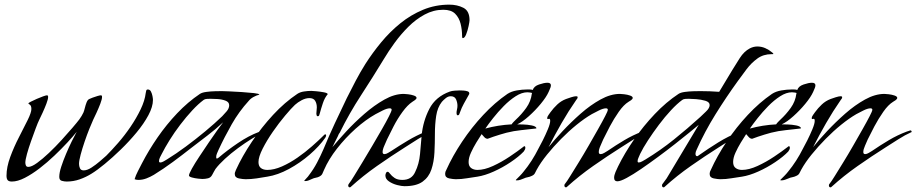

<svg xmlns="http://www.w3.org/2000/svg" viewBox="-20 -768 3942 826"><path d="M31 13Q18 13 13 7Q8 1 8 -12Q8 -49 24 -92.5Q40 -136 61.5 -177.5Q83 -219 99 -251.5Q115 -284 115 -299Q115 -313 108.5 -317.5Q102 -322 102 -323Q102 -325 112.5 -330.5Q123 -336 138 -342.5Q153 -349 165.5 -353.5Q178 -358 182 -358Q187 -358 187 -351Q187 -341 179.5 -321.5Q172 -302 163 -282.5Q154 -263 149 -253Q143 -241 133.5 -215.5Q124 -190 113.5 -160.5Q103 -131 96 -105.5Q89 -80 89 -68Q89 -62 91.5 -56Q94 -50 102 -50Q116 -50 139.5 -67Q163 -84 190.5 -110Q218 -136 244.5 -165Q271 -194 291.5 -218Q312 -242 321 -254Q332 -269 339 -284Q342 -291 345 -303.5Q348 -316 352.5 -327.5Q357 -339 364 -342Q368 -344 378.5 -348Q389 -352 399.5 -355Q410 -358 414 -358Q419 -358 419 -351Q419 -341 411.5 -321.5Q404 -302 395 -282.5Q386 -263 381 -253Q375 -240 364.5 -214Q354 -188 344 -158.5Q334 -129 327 -103Q320 -77 320 -63Q320 -53 324 -44Q328 -35 340 -35Q355 -35 373.5 -47Q392 -59 409.5 -74Q427 -89 437 -98Q460 -121 488 -153Q516 -185 541.5 -222.5Q567 -260 585 -297.5Q603 -335 607 -368Q608 -372 609 -377.5Q610 -383 616 -383Q625 -383 629.5 -374Q634 -365 636 -354.5Q638 -344 638 -338Q638 -309 618.5 -272.5Q599 -236 567.5 -198Q536 -160 500 -125Q464 -90 430.5 -62.5Q397 -35 374 -21Q350 -6 323 3.5Q296 13 267 13Q257 13 246 10Q235 7 235 -7Q235 -25 243.5 -51Q252 -77 264 -105.5Q276 -134 288.5 -159.5Q301 -185 310 -201Q295 -182 270 -155Q245 -128 214 -98.5Q183 -69 150.5 -44Q118 -19 87 -3Q56 13 31 13Z M575 6Q567 6 559 3Q564 -14 573.5 -32Q583 -50 591 -66Q620 -122 658 -177Q696 -232 742 -280.5Q788 -329 840 -364Q849 -370 867 -372.5Q885 -375 904.5 -375.5Q924 -376 934 -376Q940 -376 965 -375Q990 -374 1020 -372Q1050 -370 1072.5 -367.5Q1095 -365 1096 -361Q1084 -358 1071 -351Q1058 -344 1050 -334Q1008 -288 977 -233.5Q946 -179 920 -123Q917 -116 913.5 -108Q910 -100 910 -92Q910 -86 913 -86Q915 -86 918 -88Q921 -90 922 -91Q957 -121 1003.5 -152.5Q1050 -184 1093 -200Q1094 -201 1102 -204Q1110 -207 1111 -207Q1114 -207 1115 -204.5Q1116 -202 1117 -200Q1094 -190 1064 -171.5Q1034 -153 1003.5 -130.5Q973 -108 947.5 -84.5Q922 -61 907 -41Q903 -35 900 -29Q897 -23 893 -16Q887 -4 875 -1Q863 2 850 2Q846 2 832 0.5Q818 -1 805.5 -4.5Q793 -8 793 -13Q793 -20 805.5 -42.5Q818 -65 838 -95Q858 -125 878.5 -155.5Q899 -186 916 -209.5Q933 -233 940 -242Q908 -212 872.5 -185Q837 -158 802 -131Q764 -101 724 -71.5Q684 -42 642 -16Q627 -7 610 -0.5Q593 6 575 6ZM670 -69Q676 -69 684.5 -74Q693 -79 698 -82Q737 -106 779.5 -137.5Q822 -169 863 -203Q904 -237 936 -268Q944 -276 955 -289Q966 -302 966 -315Q966 -329 950 -335Q934 -341 914.5 -342Q895 -343 885 -343Q879 -343 870 -342.5Q861 -342 856 -338Q833 -321 807 -293Q781 -265 755.5 -231.5Q730 -198 709.5 -165Q689 -132 676 -106Q673 -101 668.5 -91.5Q664 -82 664 -75Q664 -69 670 -69Z M1037 3Q1025 3 1007.5 -0.5Q990 -4 990 -20Q990 -25 992 -29Q994 -33 995 -37Q1022 -96 1063.5 -158Q1105 -220 1155 -274Q1205 -328 1259 -364Q1271 -372 1288 -374.5Q1305 -377 1319 -377Q1323 -377 1340 -375.5Q1357 -374 1373 -371Q1389 -368 1390 -363Q1377 -348 1369 -324Q1361 -300 1356 -281Q1355 -278 1353.5 -273Q1352 -268 1347 -268Q1343 -268 1342 -272.5Q1341 -277 1341 -279Q1341 -286 1342 -292.5Q1343 -299 1343 -306Q1343 -322 1336 -334Q1329 -346 1311 -346Q1295 -346 1278 -337Q1261 -328 1249 -317Q1233 -302 1206.5 -270.5Q1180 -239 1154 -201.5Q1128 -164 1110 -128.5Q1092 -93 1092 -71Q1092 -53 1102.5 -45Q1113 -37 1130 -37Q1159 -37 1193 -52Q1227 -67 1260 -90Q1293 -113 1322 -138.5Q1351 -164 1371 -184Q1373 -186 1375 -188Q1377 -190 1380 -190Q1383 -190 1383 -186Q1383 -181 1379 -175Q1354 -139 1312.5 -103Q1271 -67 1223 -41Q1175 -15 1130 -8Q1107 -4 1083.5 -0.5Q1060 3 1037 3Z M1485 38Q1478 38 1478 29Q1478 27 1479.5 25Q1481 23 1482 21Q1488 14 1503 -10.5Q1518 -35 1539 -69.5Q1560 -104 1582 -141.5Q1604 -179 1623 -212Q1642 -245 1653.5 -268Q1665 -291 1665 -295Q1665 -302 1657 -302Q1645 -302 1626 -292.5Q1607 -283 1596 -277Q1553 -253 1509.5 -214Q1466 -175 1430 -129Q1394 -83 1374 -37Q1370 -28 1367 -21Q1364 -14 1355 -9Q1348 -5 1339 -3.5Q1330 -2 1322 2Q1315 5 1308 8Q1301 11 1293 11Q1289 11 1289 10Q1289 9 1289.5 9Q1290 9 1290 8Q1295 2 1300 -3Q1305 -8 1309 -14Q1329 -40 1344 -68.5Q1359 -97 1372 -127Q1395 -183 1420.5 -237.5Q1446 -292 1472 -346Q1491 -384 1510.5 -421Q1530 -458 1552 -493Q1582 -540 1619.5 -585.5Q1657 -631 1702 -667.5Q1747 -704 1800 -726Q1853 -748 1913 -748Q1947 -748 1973.5 -734.5Q2000 -721 2000 -681Q2000 -675 1996 -656Q1992 -637 1985.5 -620.5Q1979 -604 1971 -604Q1968 -604 1968 -612Q1968 -640 1961.5 -666Q1955 -692 1938 -709Q1921 -726 1887 -726Q1845 -726 1807 -705.5Q1769 -685 1736.5 -652.5Q1704 -620 1677.5 -583.5Q1651 -547 1632 -515Q1584 -436 1533.5 -358.5Q1483 -281 1442 -198L1447 -208Q1443 -198 1438 -192L1435 -186Q1435 -184 1434 -183Q1433 -182 1434 -183L1435 -186Q1436 -187 1436 -188L1434 -183L1410 -135Q1434 -164 1469.5 -202.5Q1505 -241 1547.5 -278Q1590 -315 1633.5 -339.5Q1677 -364 1717 -364Q1722 -364 1735.5 -362.5Q1749 -361 1760.5 -357Q1772 -353 1772 -347Q1772 -342 1764.5 -337Q1757 -332 1754 -330Q1733 -316 1711.5 -286.5Q1690 -257 1673 -224Q1656 -191 1645 -168Q1641 -158 1633.5 -141.5Q1626 -125 1626 -114Q1626 -105 1634 -105Q1641 -105 1650 -110.5Q1659 -116 1664 -119Q1699 -142 1735 -163.5Q1771 -185 1810 -201Q1812 -201 1819.5 -204Q1827 -207 1828 -207Q1834 -207 1834 -200Q1805 -187 1777 -169Q1749 -151 1722 -134Q1662 -96 1602 -54Q1542 -12 1489 36Q1487 38 1485 38Z M1720 33Q1708 33 1688.5 28Q1669 23 1653.5 12.5Q1638 2 1638 -13Q1638 -18 1640.5 -23.5Q1643 -29 1648 -29Q1652 -29 1658.5 -20Q1665 -11 1677.5 -2.5Q1690 6 1711 6Q1751 6 1766 -28Q1783 -62 1787 -105.5Q1791 -149 1794 -186Q1800 -247 1827 -299.5Q1854 -352 1915 -374Q1923 -377 1936.5 -378Q1950 -379 1958 -379Q1963 -379 1972.5 -378.5Q1982 -378 1990.5 -375.5Q1999 -373 1999 -366Q1999 -363 1995 -357Q1985 -339 1975.5 -322Q1966 -305 1959 -285Q1958 -282 1956 -277Q1954 -272 1949 -272Q1946 -272 1945 -275.5Q1944 -279 1944 -281Q1944 -289 1946 -297Q1948 -305 1948 -313Q1948 -327 1942 -340.5Q1936 -354 1919 -354Q1908 -354 1898 -346Q1888 -338 1881 -330Q1862 -306 1856.5 -269.5Q1851 -233 1851 -192.5Q1851 -152 1849 -112Q1847 -72 1836 -39Q1825 -6 1798 13.5Q1771 33 1720 33Z M1941 3Q1930 3 1912.5 -0.5Q1895 -4 1895 -20Q1895 -29 1900 -37Q1927 -97 1968 -158.5Q2009 -220 2059 -273.5Q2109 -327 2163 -364Q2180 -375 2203.5 -379Q2227 -383 2246 -383Q2253 -383 2259.5 -383Q2266 -383 2272 -381Q2277 -397 2299 -404.5Q2321 -412 2335 -412Q2350 -412 2350 -401Q2350 -394 2346 -386Q2342 -378 2340 -372Q2330 -350 2306.5 -321.5Q2283 -293 2255 -268Q2227 -243 2205 -233Q2212 -233 2230.5 -232.5Q2249 -232 2267 -228.5Q2285 -225 2288 -217Q2287 -215 2284 -215Q2252 -211 2221.5 -208Q2191 -205 2159 -197Q2145 -193 2131 -189Q2117 -185 2103 -180L2078 -171Q2070 -171 2063.5 -178Q2057 -185 2052 -191Q2042 -176 2029 -154.5Q2016 -133 2006 -111Q1996 -89 1996 -71Q1996 -53 2007 -45Q2018 -37 2034 -37Q2064 -37 2101 -54Q2138 -71 2173 -94.5Q2208 -118 2231 -136Q2234 -139 2236 -139Q2240 -139 2240 -132Q2240 -125 2233 -116Q2212 -94 2177 -70.5Q2142 -47 2104 -30Q2066 -13 2034 -8Q2011 -5 1988 -1Q1965 3 1941 3ZM2068 -215Q2123 -230 2181 -233Q2184 -238 2189.5 -243.5Q2195 -249 2199 -253Q2224 -276 2244 -304Q2264 -332 2268 -365L2269 -367Q2269 -369 2260 -370Q2251 -371 2249 -371Q2225 -371 2198.5 -354Q2172 -337 2147 -311.5Q2122 -286 2101.5 -260Q2081 -234 2068 -215Z M2415 38Q2408 38 2408 29Q2408 25 2412 21Q2418 14 2433.5 -11Q2449 -36 2470 -70Q2491 -104 2512.5 -141.5Q2534 -179 2553 -212.5Q2572 -246 2583.5 -268.5Q2595 -291 2595 -295Q2595 -302 2587 -302Q2575 -302 2556 -292.5Q2537 -283 2526 -277Q2495 -259 2461 -231.5Q2427 -204 2394 -170.5Q2361 -137 2333.5 -103Q2306 -69 2289 -38Q2285 -30 2281 -22.5Q2277 -15 2267 -11Q2259 -7 2250 -5.5Q2241 -4 2233 0Q2226 3 2218.5 5.5Q2211 8 2203 8Q2199 8 2199 7Q2199 6 2199.5 6Q2200 6 2200 5Q2208 -3 2216.5 -11.5Q2225 -20 2232 -29Q2251 -52 2267 -77Q2283 -102 2296 -128Q2303 -140 2315 -164Q2327 -188 2337 -212Q2347 -236 2347 -248Q2347 -259 2340.5 -256.5Q2334 -254 2334 -260Q2334 -265 2339.5 -273Q2345 -281 2348 -285Q2361 -303 2377.5 -318.5Q2394 -334 2415 -342Q2423 -345 2437 -349.5Q2451 -354 2459 -354Q2465 -354 2465 -350Q2465 -344 2459 -338Q2425 -289 2396 -238.5Q2367 -188 2340 -135Q2364 -165 2400 -203.5Q2436 -242 2478 -279Q2520 -316 2563.5 -340Q2607 -364 2647 -364Q2652 -364 2665.5 -362.5Q2679 -361 2690.5 -357Q2702 -353 2702 -347Q2702 -342 2695 -337Q2688 -332 2684 -330Q2663 -317 2642 -287Q2621 -257 2603.5 -224Q2586 -191 2575 -168Q2571 -158 2563.5 -141.5Q2556 -125 2556 -114Q2556 -105 2564 -105Q2571 -105 2580 -110.5Q2589 -116 2594 -119Q2629 -143 2666 -165Q2703 -187 2743 -202Q2745 -202 2751 -204.5Q2757 -207 2758 -207Q2764 -207 2764 -200Q2735 -187 2707 -169Q2679 -151 2652 -134Q2592 -96 2532 -54Q2472 -12 2419 36Q2417 38 2415 38Z M2835 38Q2828 38 2828 29Q2828 25 2832 21Q2849 0 2862 -24Q2893 -76 2924 -127.5Q2955 -179 2986 -231Q2973 -220 2946 -198Q2919 -176 2884 -148.5Q2849 -121 2811 -93Q2773 -65 2738 -41Q2703 -17 2676 -2.5Q2649 12 2636 12Q2622 12 2622 -3Q2622 -14 2628 -28Q2634 -42 2639 -52Q2667 -109 2707.5 -167.5Q2748 -226 2797 -277.5Q2846 -329 2899 -364Q2908 -370 2926 -372.5Q2944 -375 2963.5 -375.5Q2983 -376 2993 -376Q3034 -376 3074 -373Q3088 -396 3102 -419.5Q3116 -443 3130 -466Q3144 -489 3162.5 -518Q3181 -547 3206 -560Q3222 -568 3238 -568Q3256 -568 3272 -561Q3288 -554 3301 -543Q3302 -542 3304.5 -540Q3307 -538 3307 -536Q3307 -535 3303.5 -535Q3300 -535 3299 -535Q3264 -535 3238 -516Q3212 -497 3192 -470.5Q3172 -444 3154 -419Q3104 -350 3058 -276Q3012 -202 2977 -124Q2972 -114 2972 -106Q2972 -103 2973.5 -99.5Q2975 -96 2979 -96Q2982 -96 2985 -99Q3026 -128 3069.5 -155Q3113 -182 3159 -200Q3161 -201 3169 -204Q3177 -207 3178 -207Q3184 -207 3184 -200Q3155 -187 3127 -169Q3099 -151 3072 -134Q3012 -96 2952 -54Q2892 -12 2839 36Q2837 38 2835 38ZM2728 -69Q2734 -69 2743 -74Q2752 -79 2757 -82Q2821 -121 2879.5 -168Q2938 -215 2993 -265Q3001 -273 3017 -288Q3033 -303 3033 -316Q3033 -329 3014.5 -334.5Q2996 -340 2974.5 -341.5Q2953 -343 2943 -343Q2937 -343 2928.5 -342.5Q2920 -342 2915 -338Q2893 -322 2866.5 -293.5Q2840 -265 2814.5 -231Q2789 -197 2767.5 -164Q2746 -131 2734 -106Q2732 -100 2727.5 -91Q2723 -82 2723 -75Q2723 -69 2728 -69Z M3079 3Q3068 3 3050.5 -0.5Q3033 -4 3033 -20Q3033 -29 3038 -37Q3065 -97 3106 -158.5Q3147 -220 3197 -273.5Q3247 -327 3301 -364Q3318 -375 3341.5 -379Q3365 -383 3384 -383Q3391 -383 3397.5 -383Q3404 -383 3410 -381Q3415 -397 3437 -404.5Q3459 -412 3473 -412Q3488 -412 3488 -401Q3488 -394 3484 -386Q3480 -378 3478 -372Q3468 -350 3444.5 -321.5Q3421 -293 3393 -268Q3365 -243 3343 -233Q3350 -233 3368.5 -232.5Q3387 -232 3405 -228.5Q3423 -225 3426 -217Q3425 -215 3422 -215Q3390 -211 3359.5 -208Q3329 -205 3297 -197Q3283 -193 3269 -189Q3255 -185 3241 -180L3216 -171Q3208 -171 3201.5 -178Q3195 -185 3190 -191Q3180 -176 3167 -154.5Q3154 -133 3144 -111Q3134 -89 3134 -71Q3134 -53 3145 -45Q3156 -37 3172 -37Q3202 -37 3239 -54Q3276 -71 3311 -94.5Q3346 -118 3369 -136Q3372 -139 3374 -139Q3378 -139 3378 -132Q3378 -125 3371 -116Q3350 -94 3315 -70.5Q3280 -47 3242 -30Q3204 -13 3172 -8Q3149 -5 3126 -1Q3103 3 3079 3ZM3206 -215Q3261 -230 3319 -233Q3322 -238 3327.5 -243.5Q3333 -249 3337 -253Q3362 -276 3382 -304Q3402 -332 3406 -365L3407 -367Q3407 -369 3398 -370Q3389 -371 3387 -371Q3363 -371 3336.5 -354Q3310 -337 3285 -311.5Q3260 -286 3239.5 -260Q3219 -234 3206 -215Z M3553 38Q3546 38 3546 29Q3546 25 3550 21Q3556 14 3571.5 -11Q3587 -36 3608 -70Q3629 -104 3650.5 -141.5Q3672 -179 3691 -212.5Q3710 -246 3721.5 -268.5Q3733 -291 3733 -295Q3733 -302 3725 -302Q3713 -302 3694 -292.5Q3675 -283 3664 -277Q3633 -259 3599 -231.5Q3565 -204 3532 -170.5Q3499 -137 3471.5 -103Q3444 -69 3427 -38Q3423 -30 3419 -22.5Q3415 -15 3405 -11Q3397 -7 3388 -5.5Q3379 -4 3371 0Q3364 3 3356.5 5.5Q3349 8 3341 8Q3337 8 3337 7Q3337 6 3337.5 6Q3338 6 3338 5Q3346 -3 3354.5 -11.5Q3363 -20 3370 -29Q3389 -52 3405 -77Q3421 -102 3434 -128Q3441 -140 3453 -164Q3465 -188 3475 -212Q3485 -236 3485 -248Q3485 -259 3478.5 -256.5Q3472 -254 3472 -260Q3472 -265 3477.5 -273Q3483 -281 3486 -285Q3499 -303 3515.5 -318.5Q3532 -334 3553 -342Q3561 -345 3575 -349.5Q3589 -354 3597 -354Q3603 -354 3603 -350Q3603 -344 3597 -338Q3563 -289 3534 -238.5Q3505 -188 3478 -135Q3502 -165 3538 -203.5Q3574 -242 3616 -279Q3658 -316 3701.5 -340Q3745 -364 3785 -364Q3790 -364 3803.5 -362.5Q3817 -361 3828.5 -357Q3840 -353 3840 -347Q3840 -342 3833 -337Q3826 -332 3822 -330Q3801 -317 3780 -287Q3759 -257 3741.5 -224Q3724 -191 3713 -168Q3709 -158 3701.5 -141.5Q3694 -125 3694 -114Q3694 -105 3702 -105Q3709 -105 3718 -110.5Q3727 -116 3732 -119Q3767 -143 3804 -165Q3841 -187 3881 -202Q3883 -202 3889 -204.5Q3895 -207 3896 -207Q3902 -207 3902 -200Q3873 -187 3845 -169Q3817 -151 3790 -134Q3730 -96 3670 -54Q3610 -12 3557 36Q3555 38 3553 38Z"/></svg>

Font: My Soul
Style: Regular
Weight: 400
Designer: Robert E. Leuschke
Foundry: Robert E. Leuschke
Version: Version 1.010; ttfautohint (v1.8.4.7-5d5b)